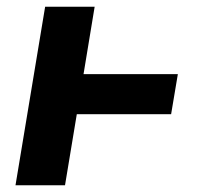

<svg xmlns="http://www.w3.org/2000/svg" viewBox="-20 -550 640 570"><path d="M26 0 114 -530H261L228 -330H508L488 -211H208L173 0Z"/></svg>

Font: Iosevka Curly Slab HvExObl
Style: Regular
Weight: 900
Width: 7
Italic angle: -9°
Monospace: yes
Designer: Belleve Invis
Foundry: Belleve Invis
Version: Version 11.1.0; ttfautohint (v1.8.3)